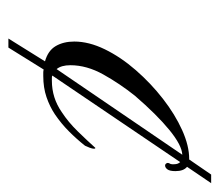

<svg xmlns="http://www.w3.org/2000/svg" viewBox="-52 -440 511 446"><g transform="rotate(90 203.0 -217.5)"><path d="M70 18 123 -67Q98 -74 87.5 -92Q77 -110 77 -135Q77 -169 95 -206Q113 -243 143.5 -278Q174 -313 210 -341Q246 -369 282.5 -385.5Q319 -402 350 -402H351L386 -453H406L368 -397Q378 -389 378 -370Q378 -357 374 -351.5Q370 -346 365 -346Q362 -346 360 -349Q358 -352 360 -356Q362 -359 362 -362Q362 -365 362 -367Q362 -376 357 -381L156 -84Q158 -83 161.5 -83Q165 -83 168 -83Q208 -83 241 -106Q264 -121 285.5 -143Q307 -165 324 -184Q326 -184 326 -181Q326 -177 323.5 -170.5Q321 -164 319 -160Q304 -141 286 -123Q268 -105 246 -90Q228 -78 206 -70.5Q184 -63 157 -63Q153 -63 149 -63Q145 -63 142 -64L91 18ZM141 -94 340 -386Q318 -385 282.5 -356Q247 -327 203 -276Q175 -241 153.5 -202.5Q132 -164 132 -126Q132 -105 141 -94Z"/></g></svg>

Font: Luxurious Script
Style: Regular
Weight: 400
Designer: Robert E. Leuschke
Foundry: Robert E. Leuschke
Version: Version 1.010; ttfautohint (v1.8.3)